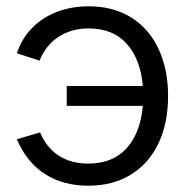

<svg xmlns="http://www.w3.org/2000/svg" viewBox="-20 -575 594 610"><path d="M260.7 15Q180 15 122 -22.7Q64 -60.3 33.7 -132.7L107.3 -154.3Q127.8 -105.7 166.6 -80.5Q205.3 -55.3 260 -55.3Q338.2 -55.3 382.2 -104Q426.3 -152.7 433.7 -238.7H192V-301.7H433.7Q426.8 -386 383.2 -435.3Q339.5 -484.7 261.3 -484.7Q207 -484.7 165.9 -457.8Q124.8 -431 105.7 -382.3L33.7 -405.7Q48.7 -451.7 81.1 -485.2Q113.5 -518.8 159.9 -536.9Q206.3 -555 262 -555Q340 -555 396.9 -519.4Q453.8 -483.8 483.9 -419.3Q514 -354.8 514 -269.7Q514 -184.7 483.8 -120.3Q453.5 -56 396.2 -20.5Q339 15 260.7 15Z"/></svg>

Font: Hauora
Style: Regular
Weight: 400
Designer: Wayne Shih
Foundry: WCYS
Version: Version 1.001